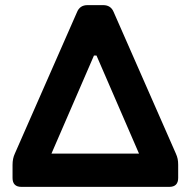

<svg xmlns="http://www.w3.org/2000/svg" viewBox="-20 -730 748 750"><path d="M64 0Q29 0 29 -35V-86Q29 -111 38 -130L281 -683Q292 -710 322 -710H383Q413 -710 424 -683L667 -130Q672 -119 674 -109Q676 -99 676 -86V-35Q676 0 641 0ZM181 -130H523L357 -513H347Z"/></svg>

Font: Asap
Style: Regular
Weight: 400
Designer: Pablo Cosgaya
Foundry: Omnibus-Type
Version: Version 3.001